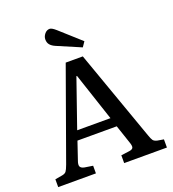

<svg xmlns="http://www.w3.org/2000/svg" viewBox="-162 -1052 1060 1175"><g transform="rotate(-20 368.0 -464.0)"><path d="M448.2 -752 293.9 -817.9Q271.5 -827.6 260.3 -841.1Q249 -854.5 249 -876Q249 -894.5 262.7 -911.4Q276.4 -928.2 295.9 -928.2Q309.6 -928.2 335.9 -904.8L470.2 -784.2ZM14.2 0V-50.8L62 -59.1Q80.1 -62.5 87.9 -72.5Q95.7 -82.5 106.9 -112.8L317.9 -700.2H429.2L638.2 -111.8Q647.9 -83.5 655 -74.2Q662.1 -64.9 681.2 -60.1L722.2 -53.2V0H443.8V-50.8L499 -58.1Q519 -61 523.2 -71.8Q527.3 -82.5 518.1 -107.9L478 -227.1H222.2L183.1 -111.8Q173.8 -86.9 179.2 -74.7Q184.6 -62.5 206.1 -58.1L259.8 -49.8V0ZM242.2 -287.1H459L355 -600.1H351.1Z"/></g></svg>

Font: Literata Book Medium
Style: Regular
Weight: 500
Designer: Latin by Veronika Burian and Jose Scaglione. Greek by Irene Vlachou. Cyrillic by Vera Evstafieva
Foundry: TypeTogether
Version: Version 2.003;PS 002.003;hotconv 1.0.88;makeotf.lib2.5.64775